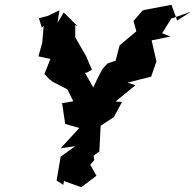

<svg xmlns="http://www.w3.org/2000/svg" viewBox="-20 -767 819 804"><path d="M376 -391 336 -462 344 -463 365 -475 340 -533 295 -611V-662L305 -657L247 -715L221 -672L229 -724L179 -700L143 -691L155 -651L163 -659L157 -589L141 -531L191 -520L166 -457L186 -436L200 -425L262 -393L287 -343L240 -335L253 -248L312 -231L234 -146L295 -155L234 -111L217 -11L245 7L248 -9L320 17L384 -31L358 -77L375 -97L372 -115L396 -133L402 -251L398 -238L457 -277L491 -340L464 -342L547 -410L514 -421L613 -446L635 -510L615 -598L694 -614L659 -628L697 -689L779 -718L722 -681L698 -747L583 -725L576 -722L539 -679L551 -636L481 -577L464 -513L430 -501L409 -478L390 -442L363 -385Z"/></svg>

Font: Asimov Aggro
Style: It
Weight: 500
Designer: Google
Version: Version 2.000980; 2014